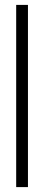

<svg xmlns="http://www.w3.org/2000/svg" viewBox="-20 -763 180 783"><path d="M46 0V-743H94V0Z"/></svg>

Font: Saira Ultra Condensed Light
Style: Regular
Weight: 300
Width: 1
Designer: Hector Gatti with collaboration of the Omnibus-Type team
Foundry: Omnibus-Type
Version: Version 1.001; ttfautohint (v1.8)